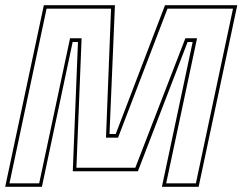

<svg xmlns="http://www.w3.org/2000/svg" viewBox="-32 -720 934 740"><path d="M-12 0 137 -700H411L390 -203.5H414L604 -700H882.5L733.5 0H592L710.5 -558H691L499.5 -60H248.5L268.5 -558H248L129.5 0ZM4.5 -13.5H119L238 -572.5H282.5L262.5 -73.5H489.5L682.5 -572.5H727.5L608.5 -13.5H723L866 -686.5H613.5L423 -189.5H376.5L396 -686.5H147.5Z"/></svg>

Font: Tourney Thin Thin
Style: Italic
Weight: 250
Italic angle: -12°
Version: Version 1.015